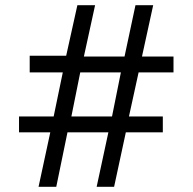

<svg xmlns="http://www.w3.org/2000/svg" viewBox="-20 -717 739 737"><path d="M128 0 173 -209H53V-270H186L221 -439H94V-503H234L277 -697H345L302 -500H458L500 -697H568L525 -500H646V-439H512L475 -270H605V-209H463L418 0H351L396 -209H239L196 0ZM254 -270H410L444 -439H288Z"/></svg>

Font: Hanken Grotesk
Style: Regular
Weight: 400
Designer: Alfredo Marco Pradil
Foundry: Hanken Design Co.
Version: Version 3.013